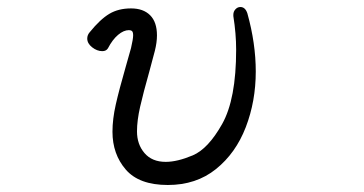

<svg xmlns="http://www.w3.org/2000/svg" viewBox="-20 -510 1040 548"><path d="M666 -490Q680 -490 686 -472Q710 -386 710 -306Q710 -221 681.5 -147Q653 -73 596.5 -27.5Q540 18 459 18Q377 18 339 -26Q301 -70 301 -134Q301 -170 310.5 -212Q320 -254 339 -320Q347 -347 354 -373Q360 -399 360 -409Q360 -418 357 -421Q354 -424 348 -424Q333 -424 317 -410.5Q301 -397 288 -372Q283 -364 272 -364Q257 -364 243 -375Q229 -386 229 -400Q229 -410 236 -418Q266 -455 292 -470.5Q318 -486 354 -486Q389 -486 408.5 -466.5Q428 -447 428 -409Q428 -389 422 -365L406 -305Q389 -245 380 -205.5Q371 -166 371 -135Q371 -98 392.5 -73Q414 -48 453 -48Q486 -48 530 -66.5Q574 -85 614 -156Q654 -227 654 -368Q654 -414 646 -464V-468Q646 -477 652 -483.5Q658 -490 666 -490Z"/></svg>

Font: Iansui 0.93
Style: Regular
Weight: 400
Designer: But Ko / Fontworks Inc.
Foundry: zi-hi.com / Fontworks Inc.
Version: Version 0.931